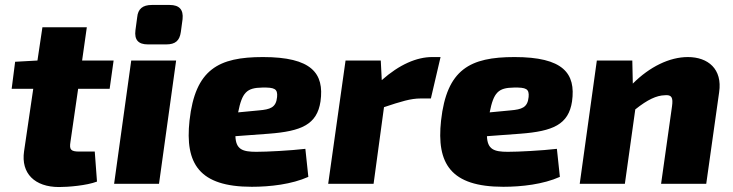

<svg xmlns="http://www.w3.org/2000/svg" viewBox="-20 -741 2956 774"><path d="M295 -383H422L438 -497H311L330 -631H151L131 -497L41 -492L27 -383H114L77 -131C64 -42 120 13 218 13C255 13 329 7 371 -9L362 -130H300C265 -130 259 -138 264 -169Z M664 -721H592C555 -721 536 -705 533 -671L526 -619C521 -580 538 -562 576 -562H650C687 -562 704 -577 709 -612L716 -664C720 -702 703 -721 664 -721ZM690 -497H509L440 0H621Z M1040 -511C861 -511 767 -462 744 -255C725 -81 783 12 995 12C1069 12 1156 2 1223 -28L1211 -141C1151 -134 1057 -129 1013 -129C957 -129 931 -139 929 -192L1064 -202C1195 -212 1258 -239 1272 -332C1288 -446 1236 -511 1040 -511ZM1097 -350C1093 -307 1069 -300 1024 -296L940 -288C956 -369 975 -387 1037 -388C1087 -389 1100 -383 1097 -350Z M1722 -511C1660 -511 1590 -481 1519 -418L1515 -497H1373L1303 0H1486L1528 -309C1597 -332 1636 -344 1675 -344H1717L1756 -511Z M2054 -511C1875 -511 1781 -462 1758 -255C1739 -81 1797 12 2009 12C2083 12 2170 2 2237 -28L2225 -141C2165 -134 2071 -129 2027 -129C1971 -129 1945 -139 1943 -192L2078 -202C2209 -212 2272 -239 2286 -332C2302 -446 2250 -511 2054 -511ZM2111 -350C2107 -307 2083 -300 2038 -296L1954 -288C1970 -369 1989 -387 2051 -388C2101 -389 2114 -383 2111 -350Z M2753 -511C2679 -511 2599 -472 2531 -404L2529 -497H2386L2317 0H2499L2541 -300C2591 -340 2627 -356 2659 -357C2688 -360 2694 -348 2689 -312L2645 0H2827L2879 -369C2893 -463 2834 -511 2753 -511Z"/></svg>

Font: Exo 2 Extra Bold
Style: Italic
Weight: 800
Italic angle: -8°
Designer: Natanael Gama
Version: Version 1.001;PS 001.001;hotconv 1.0.88;makeotf.lib2.5.64775